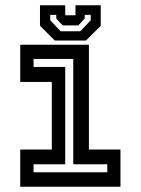

<svg xmlns="http://www.w3.org/2000/svg" viewBox="-20 -710 535 730"><path d="M57 0V-141.5H177V-398.5H57V-540H318V-141.5H438V0ZM107.5 -55H388V-85.5H258.5V-486H107.5V-455.5H228V-85.5H107.5ZM188 -556 132 -612V-690H228V-652H267V-690H363V-612L307 -556ZM210.5 -591H285L325 -633V-653.5H302V-639.5L278 -613.5H218L194 -639.5V-653.5H171V-633Z"/></svg>

Font: Tourney Thin SemiBold
Style: Regular
Weight: 600
Version: Version 1.015